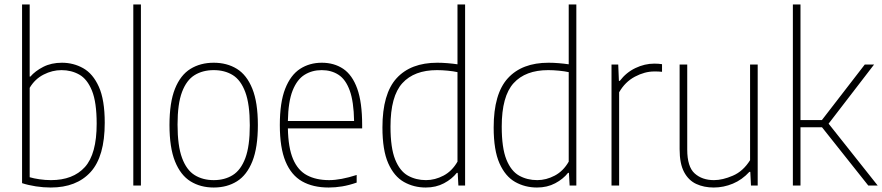

<svg xmlns="http://www.w3.org/2000/svg" viewBox="-20 -828 3938 857"><path d="M206.5 9Q174 9 140 3.8Q106 -1.5 78.5 -10.5V-808H112.5V-486H115.5Q137 -511 173 -529.5Q209 -548 256.5 -548Q308 -548 351.5 -523.5Q395 -499 421.2 -440.8Q447.5 -382.5 447.5 -280Q447.5 -129.5 384.5 -60.2Q321.5 9 206.5 9ZM207.5 -24Q306 -24 358.8 -82.2Q411.5 -140.5 411.5 -276Q411.5 -371.5 390.5 -423.2Q369.5 -475 334 -495Q298.5 -515 254.5 -515Q213.5 -515 174.8 -495.2Q136 -475.5 112.5 -436V-37Q130.5 -31.5 156.2 -27.8Q182 -24 207.5 -24Z M575 0V-808H609V0Z M934 9Q875 9 830.5 -18.5Q786 -46 761.2 -107.5Q736.5 -169 736.5 -270Q736.5 -370.5 761 -431.8Q785.5 -493 830 -520.5Q874.5 -548 934 -548Q993 -548 1037.2 -520.8Q1081.5 -493.5 1106.2 -432.2Q1131 -371 1131 -270Q1131 -169.5 1106.5 -108Q1082 -46.5 1037.8 -18.8Q993.5 9 934 9ZM934 -24Q983 -24 1019 -46.5Q1055 -69 1075 -122.2Q1095 -175.5 1095 -268.5Q1095 -362.5 1075 -416.5Q1055 -470.5 1019 -492.8Q983 -515 934 -515Q885 -515 848.8 -492.8Q812.5 -470.5 792.5 -417.5Q772.5 -364.5 772.5 -272Q772.5 -177.5 792.5 -123.2Q812.5 -69 848.8 -46.5Q885 -24 934 -24Z M1447 9Q1377 9 1328.5 -18.5Q1280 -46 1254.5 -107.2Q1229 -168.5 1229 -270Q1229 -371 1253 -432Q1277 -493 1319.2 -520.5Q1361.5 -548 1416.5 -548Q1471.5 -548 1512 -520.8Q1552.5 -493.5 1574.5 -432.5Q1596.5 -371.5 1596.5 -270V-255H1265Q1266.5 -169 1288 -118.2Q1309.5 -67.5 1350.2 -45.8Q1391 -24 1449 -24Q1500.5 -24 1572 -47V-13Q1537.5 -1 1507 4Q1476.5 9 1447 9ZM1416 -515Q1373 -515 1339.5 -494.2Q1306 -473.5 1286.2 -424Q1266.5 -374.5 1265 -288H1560.5Q1559 -374.5 1541 -424Q1523 -473.5 1491 -494.2Q1459 -515 1416 -515Z M1880.5 9Q1827 9 1783 -15.8Q1739 -40.5 1713 -99Q1687 -157.5 1687 -259Q1687 -409.5 1750.2 -478.8Q1813.5 -548 1932 -548Q1954 -548 1977.8 -546Q2001.5 -544 2022 -541V-808H2056V0H2026L2023 -56.5H2019Q1997.5 -29 1961.8 -10Q1926 9 1880.5 9ZM1881.5 -24Q1921.5 -24 1959.8 -44.2Q1998 -64.5 2022 -106.5V-506Q2004 -510 1978.8 -512.5Q1953.5 -515 1930.5 -515Q1829 -515 1776 -456.8Q1723 -398.5 1723 -263Q1723 -168 1743.8 -116.2Q1764.5 -64.5 1800.5 -44.2Q1836.5 -24 1881.5 -24Z M2377 9Q2323.5 9 2279.5 -15.8Q2235.5 -40.5 2209.5 -99Q2183.5 -157.5 2183.5 -259Q2183.5 -409.5 2246.8 -478.8Q2310 -548 2428.5 -548Q2450.5 -548 2474.2 -546Q2498 -544 2518.5 -541V-808H2552.5V0H2522.5L2519.5 -56.5H2515.5Q2494 -29 2458.2 -10Q2422.5 9 2377 9ZM2378 -24Q2418 -24 2456.2 -44.2Q2494.5 -64.5 2518.5 -106.5V-506Q2500.5 -510 2475.2 -512.5Q2450 -515 2427 -515Q2325.5 -515 2272.5 -456.8Q2219.5 -398.5 2219.5 -263Q2219.5 -168 2240.2 -116.2Q2261 -64.5 2297 -44.2Q2333 -24 2378 -24Z M2709.5 0V-540H2739.5L2742.5 -467H2746.5Q2775 -504.5 2816.2 -524.2Q2857.5 -544 2900.5 -544Q2919.5 -544 2935 -541.5V-507.5Q2926 -508.5 2918.2 -508.8Q2910.5 -509 2900 -509Q2858 -509 2814 -485.8Q2770 -462.5 2743.5 -416V0Z M3166 9Q3122.5 9 3088 -6.8Q3053.5 -22.5 3033.5 -60Q3013.5 -97.5 3013.5 -162V-540H3047.5V-160.5Q3047.5 -83.5 3080.8 -53.8Q3114 -24 3167 -24Q3205 -24 3251 -43.8Q3297 -63.5 3328 -113V-540H3362V0H3332L3329 -61H3325Q3292.5 -25.5 3251 -8.2Q3209.5 9 3166 9Z M3519 0V-808H3553V-292H3648.5L3840 -540H3881.5L3678.5 -276L3897.5 0H3855.5L3649 -260H3553V0Z"/></svg>

Font: Encode Sans Semi Condensed Thin
Style: Regular
Weight: 100
Width: 4
Designer: Multiple Designers
Foundry: Impallari Type
Version: Version 3.000; ttfautohint (v1.8.3) -l 8 -r 50 -G 200 -x 14 